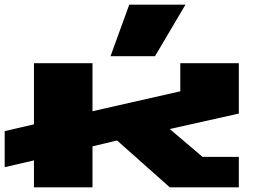

<svg xmlns="http://www.w3.org/2000/svg" viewBox="-20 -800 1120 820"><path d="M0 -86V-240L125 -269V-530H375V-325L750 -410V-530H1000V-315L705 -249L845 -130H1000V0H705L480 -200L375 -175V0H125V-115ZM452 -560 532 -780H772L642 -560Z"/></svg>

Font: Stalin One
Style: Regular
Weight: 400
Designer: Jovanny Lemonad
Foundry: Alexey Maslov, Jovanny Lemonad
Version: Version 3.002; ttfautohint (v0.91) -l 8 -r 50 -G 200 -x 0 -w